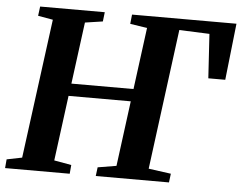

<svg xmlns="http://www.w3.org/2000/svg" viewBox="-52 -806 1093 870"><g transform="rotate(5 494.5 -371.5)"><path d="M1.5 0 5 -40 74.5 -54 158.5 -688.5 90.5 -700.5 96 -743H390L385 -700.5L304.5 -688.5L267.5 -407.5H550L587 -688.5L509.5 -700.5L514 -743H989L960.5 -485.5H883.5L871 -686.5L733.5 -692L650 -54L752 -40L747 0H414L419 -40L503.5 -54L542.5 -351H259.5L220.5 -54L299 -40L295.5 0Z"/></g></svg>

Font: Merriweather 48pt
Style: Bold Italic
Weight: 700
Italic angle: -7.8°
Version: Version 2.101